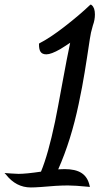

<svg xmlns="http://www.w3.org/2000/svg" viewBox="-54 -742 480 848"><path d="M-27.8 28.8C2 66.9 38.6 85.9 82 85.9C92.3 85.9 106.9 85.4 126 84C172.9 79.6 212.9 77.1 246.1 77.1C267.1 77.1 297.4 79.1 336.9 83L342.8 84L341.8 78.1C330.6 26.9 295.4 4.9 231 4.9C218.8 4.9 209.5 5.4 203.1 5.9C241.7 -81.5 271 -175.8 293.5 -282.7C304.7 -335.9 313.5 -382.3 319.8 -421.9C326.2 -460.9 334 -510.3 342.8 -569.8C345.2 -587.9 349.6 -607.4 356 -628.9C362.3 -646 365.2 -662.1 365.2 -678.2C365.2 -698.2 360.4 -711.9 351.1 -719.2L347.2 -722.2L342.8 -719.2C312.5 -690.4 275.4 -658.7 231.9 -625C188.5 -591.3 150.9 -566.4 120.1 -550.8L118.2 -548.8V-546.9C118.2 -518.1 125 -502 150.9 -502C165 -502 185.5 -509.8 211.9 -524.9C218.3 -528.8 227.1 -534.2 238.3 -541.5C249 -548.8 254.9 -552.7 255.9 -553.2C247.1 -511.7 235.4 -452.1 221.2 -374C207 -295.9 196.3 -239.3 189 -204.1C168.9 -108.9 148.4 -35.2 127 16.1C84 22.5 50.8 25.9 27.8 25.9C21 25.9 11.2 25.4 -2 24.4C-15.1 23.4 -22.5 22.9 -23.9 22.9L-34.2 22Z"/></svg>

Font: Dancing Script
Style: Regular
Weight: 800
Designer: Pablo Impallari
Foundry: Pablo Impallari
Version: Version 2.001